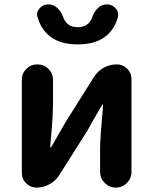

<svg xmlns="http://www.w3.org/2000/svg" viewBox="-20 -852 694 872"><path d="M146.5 0Q118.2 0 98.6 -19.5Q79.1 -39.1 79.1 -67.4V-489.3Q79.1 -518.6 99.6 -539.1Q120.1 -559.6 149.9 -559.6Q179.7 -559.6 200.2 -539.1Q220.7 -518.6 220.7 -489.3V-382.8Q220.7 -358.4 219.2 -327.6Q217.8 -296.9 213.4 -249Q209 -201.2 208 -184.6Q208 -182.6 210 -182.6Q211.9 -182.6 212.9 -184.6Q274.4 -291 279.3 -299.8L407.2 -502.9Q423.8 -529.3 451.2 -544.4Q478.5 -559.6 509.8 -559.6Q538.1 -559.6 557.6 -540Q577.1 -520.5 577.1 -493.2V-71.3Q577.1 -42 556.2 -21Q535.2 0 505.9 0Q476.6 0 455.6 -21Q434.6 -42 434.6 -71.3V-175.8Q434.6 -225.6 448.2 -375Q448.2 -377 446.3 -377Q444.3 -377 443.4 -375Q393.6 -290 377 -258.8L249 -56.6Q232.4 -30.3 204.6 -15.1Q176.8 0 146.5 0ZM333 -650.4Q256.8 -650.4 211.4 -683.6Q166 -716.8 150.4 -775.4Q148.4 -781.2 148.4 -787.1Q148.4 -801.8 160.2 -814.5Q175.8 -832 199.2 -832Q222.7 -832 240.2 -815.9Q257.8 -799.8 266.6 -775.4Q282.2 -728.5 333 -728.5Q383.8 -728.5 399.4 -775.4Q408.2 -799.8 425.3 -815.9Q442.4 -832 465.8 -832Q489.3 -832 504.9 -814.5Q516.6 -801.8 516.6 -787.1Q516.6 -781.2 515.6 -775.4Q500 -715.8 454.6 -683.1Q409.2 -650.4 333 -650.4Z"/></svg>

Font: Gen Jyuu GothicX Bold
Style: Bold
Weight: 700
Designer: Ryoko NISHIZUKA (kana &amp; ideographs); Paul D. Hunt (Latin, Greek &amp; Cyrillic); Wenlong ZHANG (bopomofo); Sandoll C
Version: Version 1.058.20140828